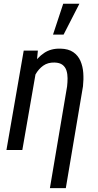

<svg xmlns="http://www.w3.org/2000/svg" viewBox="-20 -797 523 1020"><path d="M169.9 -409.7 98.6 0H14.2L106 -528.3H181.2ZM129.4 -281.2 98.1 -280.3Q104 -321.3 117.4 -366.7Q130.9 -412.1 154.5 -451.7Q178.2 -491.2 214.4 -515.6Q250.5 -540 301.3 -538.6Q343.8 -537.6 369.4 -519.8Q395 -502 407.5 -473.1Q419.9 -444.3 422.4 -409.4Q424.8 -374.5 420.9 -338.9L329.6 202.6H245.1L336.4 -337.9Q338.9 -359.4 338.9 -381.6Q338.9 -403.8 333 -422.4Q327.1 -440.9 312.3 -452.4Q297.4 -463.9 270 -464.8Q234.4 -465.8 209.7 -448.2Q185.1 -430.7 168.9 -402.1Q152.8 -373.5 143.8 -341.6Q134.8 -309.6 129.4 -281.2ZM261.7 -613.3 315.9 -777.3H401.9L317.9 -613.3Z"/></svg>

Font: Roboto Condensed
Style: Italic
Weight: 400
Italic angle: -12°
Designer: Christian Robertson
Foundry: Google
Version: Version 3.0